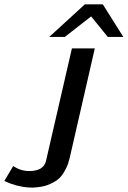

<svg xmlns="http://www.w3.org/2000/svg" viewBox="-130 -696 591 889"><path d="M98 -525 263 -676H346L441 -525H369L292 -620L170 -525ZM-110 142 -69 73Q-34 96 5 96Q72 96 83 49L203 -472H309L193 34Q188 53 184.5 64Q181 75 169 96.5Q157 118 142.5 131Q128 144 102 156Q76 168 42 171Q24 174 2 172Q-55 168 -110 142Z"/></svg>

Font: Coval
Style: Medium Italic
Weight: 500
Foundry: Context Ltd
Version: Version 001.000